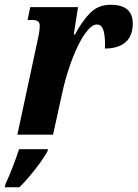

<svg xmlns="http://www.w3.org/2000/svg" viewBox="-46 -566 578 807"><path d="M110 -387Q114 -405 117.5 -423Q121 -441 121 -458Q121 -471 113 -476.5Q105 -482 91 -482H70L81 -536H282L264 -421H269Q302 -482 335.5 -514Q369 -546 419 -546Q512 -546 512 -467Q512 -415 481.5 -388.5Q451 -362 395 -362Q397 -409 389.5 -436Q382 -463 361 -463Q343 -463 322.5 -439Q302 -415 282 -374Q262 -333 244.5 -281Q227 -229 215 -173L177 0H27ZM-23 208Q-8 175 7.5 135.5Q23 96 34 61H156L153 71Q142 91 123 117.5Q104 144 81 171.5Q58 199 36 221H-26Z"/></svg>

Font: Noto Serif ExtraCondensed ExtraBold
Style: Italic
Weight: 800
Width: 2
Italic angle: -12°
Designer: Monotype Design Team
Foundry: Monotype Imaging Inc.
Version: Version 2.013